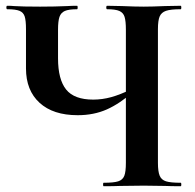

<svg xmlns="http://www.w3.org/2000/svg" viewBox="-20 -645 677 665"><path d="M351 -613Q348 -613 348 -619Q348 -625 351 -625L402 -624Q448 -622 478 -622Q506 -622 552 -624L606 -625Q608 -625 608 -619Q608 -613 606 -613Q571 -613 555 -607.5Q539 -602 533 -588Q527 -574 527 -544V-81Q527 -51 533 -36.5Q539 -22 555 -17Q571 -12 606 -12Q608 -12 608 -6Q608 0 606 0Q572 0 552 -1L478 -2L396 -1Q375 0 339 0Q337 0 337 -6Q337 -12 339 -12Q374 -12 389.5 -17Q405 -22 410.5 -36Q416 -50 416 -81V-542Q416 -572 411.5 -586.5Q407 -601 393.5 -607Q380 -613 351 -613ZM249 -246Q164 -246 117 -289Q70 -332 70 -408V-544Q70 -574 65.5 -588Q61 -602 47.5 -607.5Q34 -613 5 -613Q2 -613 2 -619Q2 -625 5 -625Q20 -625 28 -624Q56 -622 119 -622Q170 -622 214 -624Q227 -625 247 -625Q249 -625 249 -619Q249 -613 247 -613Q218 -613 204.5 -607Q191 -601 186 -586.5Q181 -572 181 -542V-443Q181 -370 209 -335Q237 -300 303 -300Q334 -300 365 -308.5Q396 -317 435 -336L444 -329Q395 -286 350 -266Q305 -246 249 -246Z"/></svg>

Font: Cormorant Unicase
Style: Bold
Weight: 700
Designer: Christian Thalmann (Catharsis Fonts)
Foundry: Catharsis Fonts
Version: Version 4.000